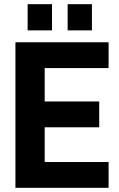

<svg xmlns="http://www.w3.org/2000/svg" viewBox="-20 -898 572 923"><path d="M230 -877.9V-752H112.8V-877.9ZM421.9 -877.9V-752H305.2V-877.9ZM194.8 -410.2H457V-286.1H194.8V-119.1H502V4.9H54.2V-694.8H502V-570.8H194.8Z"/></svg>

Font: D-DIN-PRO ExtraBold
Style: Bold
Weight: 800
Designer: Charles Nix
Foundry: CyberFei
Version: Version 1.000;hotconv 1.0.109;makeotfexe 2.5.65596